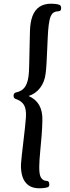

<svg xmlns="http://www.w3.org/2000/svg" viewBox="-20 -776 377 1040"><path d="M193.9 244Q156 244 133.4 227Q110.9 210 101.5 180.1Q92.1 150.3 93.7 111.9Q94.9 91.8 98.9 57.7Q102.9 23.7 107.3 -14.4Q111.6 -52.4 115.5 -86.5Q119.3 -120.6 120.5 -141.4Q123 -185.4 109.7 -207.6Q96.4 -229.8 64.3 -240.4Q58.1 -242.4 55.8 -247.2Q53.5 -252.1 53.5 -257.1Q53.5 -265 57 -269.5Q60.4 -274.1 66.3 -275.1Q101.2 -282.2 117.6 -308.7Q134 -335.2 136.8 -387.2Q137.5 -401 138.2 -427.1Q138.9 -453.3 139.5 -485.5Q140.2 -517.6 140.9 -550Q141.6 -582.4 142.3 -608Q143.7 -656.4 156.1 -689.2Q168.6 -722 193.6 -739Q218.7 -756 257.3 -756Q268.1 -756 279.5 -754.7Q291 -753.5 300.5 -750.2Q311.3 -746.9 311.3 -732.3Q311.3 -722.5 306.8 -718.6Q302.4 -714.7 288.8 -714.1Q279.6 -713.5 270.6 -708.2Q261.7 -703 254.8 -687.8Q248 -672.6 243.9 -641Q240.5 -612.8 238.8 -577.3Q237.2 -541.7 235.5 -504.8Q233.8 -467.8 232.1 -434.3Q230.4 -400.9 227 -376.9Q221.6 -332 197.5 -300.3Q173.3 -268.6 135.1 -256Q173.5 -239.3 192.2 -206.5Q210.8 -173.8 209.6 -124.8Q209 -85.2 205.3 -39.9Q201.6 5.4 197.4 48.6Q193.2 91.8 192.6 126.9Q192 171.2 202.5 186.9Q213 202.6 229.6 203.5Q239 203.8 243 208.4Q247.1 213 247.1 225Q247.1 236 236.1 238.9Q226.9 241.5 215.8 242.7Q204.7 244 193.9 244Z"/></svg>

Font: Briem Hand Thin
Style: Regular
Weight: 100
Designer: Gunnlaugur SE Briem, Eben Sorkin
Foundry: Sorkin Type Co.
Version: Version 1.003